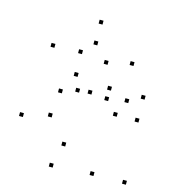

<svg xmlns="http://www.w3.org/2000/svg" viewBox="-114 -844 850 958"><g transform="rotate(15 311.0 -365.0)"><path d="M280 -95.8V-115.8H260V-95.8ZM177.2 -218.4V-238.4H157.2V-218.4ZM277.2 -373.2V-393.2H257.2V-373.2ZM249.7 -447.3V-467.3H229.7V-447.3ZM37.9 -183.3V-203.3H17.9V-183.3ZM246.7 22V2H226.7V22ZM527.8 -386.3V-406.3H507.8V-386.3ZM489.8 -305.7V-325.7H469.8V-305.7ZM602 -305.7V-325.7H582V-305.7ZM602 -424V-444H582V-424ZM428.2 -424V-444H408.2V-424ZM428.2 -370.1V-390.1H408.2V-370.1ZM302.3 -731.5V-751.5H282.3V-731.5ZM100.4 -557.6V-577.6H80.4V-557.6ZM195.2 -347.7V-367.7H175.2V-347.7ZM454.2 10V-10H434.2V10ZM621.7 10V-10H601.7V10ZM339.3 -379.9V-399.9H319.3V-379.9ZM241.4 -562.6V-582.6H221.4V-562.6ZM304 -624.6V-644.6H284V-624.6ZM378.6 -544.2V-564.2H358.6V-544.2ZM505.1 -571.8V-591.8H485.1V-571.8Z"/></g></svg>

Font: Monaspace Neon Dots Var
Style: Regular
Weight: 400
Designer: Riley Cran and the Lettermatic Team
Version: Version 1.100 (Monaspace Neon Dots)